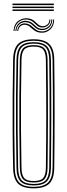

<svg xmlns="http://www.w3.org/2000/svg" viewBox="-20 -1020 366 1046"><path d="M163.5 6Q103.8 6 78.1 -20Q52.5 -46 51.5 -105.8Q49.2 -215.5 48.8 -309Q48.2 -402.5 48.9 -494.8Q49.5 -587 51.5 -693.5Q52.5 -753.8 78.1 -779.9Q103.8 -806 163.5 -806Q222 -806 248.4 -780.2Q274.8 -754.5 275.5 -693.5Q277.5 -544.8 277.5 -403.4Q277.5 -262 275.5 -105.8Q274.8 -45.2 248.4 -19.6Q222 6 163.5 6ZM163.5 -2Q217.8 -2 241.8 -25.8Q265.8 -49.5 266.5 -106Q267.8 -206.8 268.2 -301.5Q268.8 -396.2 268.2 -492.2Q267.8 -588.2 266.5 -693.5Q265.8 -751 241.5 -774.5Q217.2 -798 163.5 -798Q107.5 -798 84.5 -773.5Q61.5 -749 60.5 -693.5Q58.5 -582.8 57.9 -488.9Q57.2 -395 58 -303Q58.8 -211 60.5 -106Q61.5 -50.5 84.6 -26.2Q107.8 -2 163.5 -2ZM163.5 -9.8Q113 -9.8 91.8 -31.6Q70.5 -53.5 69.8 -106.2Q67.8 -216.8 67.1 -310.6Q66.5 -404.5 67.1 -496.4Q67.8 -588.2 69.8 -693.2Q70.5 -746.2 91.8 -768.2Q113 -790.2 163.5 -790.2Q213.5 -790.2 235.1 -768.2Q256.8 -746.2 257.5 -693.2Q258.5 -609.2 259 -536.2Q259.5 -463.2 259.4 -394.5Q259.2 -325.8 258.8 -255.4Q258.2 -185 257.5 -106.2Q256.8 -54.2 235.4 -32Q214 -9.8 163.5 -9.8ZM163.5 -17.8Q210.2 -17.8 229 -38Q247.8 -58.2 248.2 -106.5Q249.2 -192 249.8 -264.8Q250.2 -337.5 250.2 -405.2Q250.2 -473 249.8 -543Q249.2 -613 248.2 -693Q247.8 -741.2 229.1 -761.8Q210.5 -782.2 163.5 -782.2Q117.5 -782.2 98.6 -762.2Q79.8 -742.2 78.8 -693.2Q76.8 -587.8 76.1 -495.1Q75.5 -402.5 76.1 -308.8Q76.8 -215 78.8 -106.2Q79.8 -57.5 98.8 -37.6Q117.8 -17.8 163.5 -17.8ZM163.5 -25.8Q122 -25.8 105.4 -43.8Q88.8 -61.8 88 -106.5Q86 -217.5 85.4 -311.1Q84.8 -404.8 85.4 -496.4Q86 -588 88 -693Q88.8 -738 105.2 -756.1Q121.8 -774.2 163.5 -774.2Q205.5 -774.2 222.1 -755.9Q238.8 -737.5 239.2 -692.8Q240.2 -605 240.8 -532Q241.2 -459 241.2 -392.1Q241.2 -325.2 240.6 -256.1Q240 -187 239.2 -106.8Q238.8 -62.8 222.4 -44.2Q206 -25.8 163.5 -25.8ZM163.5 -33.8Q202 -33.8 215.8 -50.5Q229.5 -67.2 230 -107Q231 -190.5 231.5 -261.2Q232 -332 232 -398.8Q232 -465.5 231.5 -536.6Q231 -607.8 230 -692.5Q229.5 -732.5 215.9 -749.4Q202.2 -766.2 163.5 -766.2Q126.2 -766.2 112 -750.2Q97.8 -734.2 97 -692.8Q95 -587 94.4 -494.5Q93.8 -402 94.4 -308.5Q95 -215 97 -106.8Q97.8 -65.8 112 -49.8Q126.2 -33.8 163.5 -33.8ZM53.5 -851.2Q56.5 -890.5 81 -907.1Q105.5 -923.8 133.5 -919.8Q153.5 -916.8 165.2 -907.1Q177 -897.5 186.2 -888.2Q195.5 -879 208.8 -877.5Q223.2 -875.5 236.4 -885.2Q249.5 -895 249.2 -913.8H254.5Q254.8 -891.8 239.6 -880.1Q224.5 -868.5 207 -870.5Q191.5 -872 181.6 -881.1Q171.8 -890.2 160.9 -899.9Q150 -909.5 131.8 -912.8Q103.5 -917.5 82.1 -900.4Q60.8 -883.2 58.5 -851.2ZM63.8 -851.2Q65.8 -879.2 84.6 -894.9Q103.5 -910.5 129 -905.5Q146.8 -902.5 157.6 -892.9Q168.5 -883.2 178.8 -874.1Q189 -865 205 -863.2Q227 -861 243.5 -875Q260 -889 259.5 -913.8H264.8Q265 -885.5 246.8 -869.8Q228.5 -854 204 -856.5Q186.5 -857.8 175.4 -867Q164.2 -876.2 153.6 -885.9Q143 -895.5 127.5 -898.5Q104.8 -902.8 87.6 -889.2Q70.5 -875.8 69 -851.2ZM74 -851.2Q75.8 -872.8 89.5 -884.1Q103.2 -895.5 124.2 -891.5Q139.8 -888.5 150.9 -878.9Q162 -869.2 173.8 -860Q185.5 -850.8 202.8 -849.2Q229.5 -846.2 249.9 -864.4Q270.2 -882.5 269.8 -913.8H275Q275.2 -879.5 253.2 -859.2Q231.2 -839 201.5 -842Q181.8 -843.8 168.9 -853Q156 -862.2 145.5 -871.9Q135 -881.5 122.2 -884.2Q105.2 -887.8 92.9 -878.5Q80.5 -869.2 79.2 -851.2ZM273.2 -992.2H48V-1000.2H273.2ZM273.2 -976.2H48V-984.2H273.2ZM273.2 -960.5H48V-968.5H273.2Z"/></svg>

Font: Big Shoulders Inline Display Light
Style: Regular
Weight: 300
Designer: Patric King
Foundry: XO Type Co
Version: Version 1.000